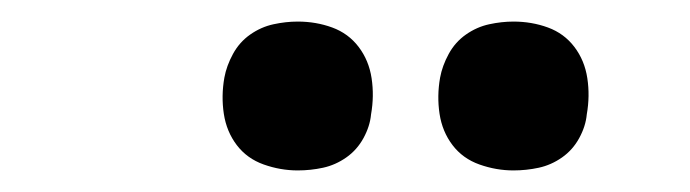

<svg xmlns="http://www.w3.org/2000/svg" viewBox="-20 -769 640 178"><path d="M456 -611Q440 -611 424.5 -616.5Q409 -622 399.5 -634.5Q390 -647 387.5 -663.5Q385 -680 388 -697Q390 -708 396 -719Q402 -730 412 -737Q422 -744 433.5 -746.5Q445 -749 456 -749Q473 -749 488 -743.5Q503 -738 512.5 -725.5Q522 -713 524.5 -696.5Q527 -680 524 -663Q523 -652 517 -641Q511 -630 501 -623Q491 -616 479.5 -613.5Q468 -611 456 -611ZM256 -611Q240 -611 224.5 -616.5Q209 -622 199.5 -634.5Q190 -647 187.5 -663.5Q185 -680 188 -697Q190 -708 196 -719Q202 -730 212 -737Q222 -744 233.5 -746.5Q245 -749 256 -749Q273 -749 288 -743.5Q303 -738 312.5 -725.5Q322 -713 324.5 -696.5Q327 -680 324 -663Q323 -652 317 -641Q311 -630 301 -623Q291 -616 279.5 -613.5Q268 -611 256 -611Z"/></svg>

Font: Iosevka Slab MdExObl
Style: Regular
Weight: 500
Width: 7
Italic angle: -9°
Monospace: yes
Designer: Belleve Invis
Foundry: Belleve Invis
Version: Version 11.1.1; ttfautohint (v1.8.3)